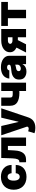

<svg xmlns="http://www.w3.org/2000/svg" viewBox="1693 -2286 797 4223"><g transform="rotate(-90 2091.5 -174.5)"><path d="M312.5 -552.6Q372.5 -552.6 421 -535.9Q469.5 -519.2 503.6 -488.6Q537.6 -458.1 556.3 -414.8Q574.9 -371.4 575.3 -318.2H393.5Q389.6 -361.2 369.1 -383.7Q348.7 -406.2 315.3 -406.2Q296.2 -406.2 280.4 -397.9Q264.6 -389.6 253.4 -373Q242.2 -356.5 236.2 -331.5Q230.1 -306.5 230.1 -272.7Q230.1 -239.3 236.2 -214.1Q242.2 -188.9 253.4 -172.4Q264.6 -155.9 280.4 -147.5Q296.2 -139.2 315.3 -139.2Q347.7 -139.2 369 -161.8Q390.3 -184.3 393.5 -227.3H575.3Q574.2 -168.7 554 -124.3Q533.7 -79.9 498.8 -50.1Q463.8 -20.2 416.2 -5.1Q368.6 9.9 312.5 9.9Q246.1 9.9 193.5 -10.5Q141 -30.9 104.6 -67.8Q68.2 -104.8 49 -156.6Q29.8 -208.5 29.8 -271.3Q29.8 -334.2 49 -386Q68.2 -437.9 104.6 -474.8Q141 -511.7 193.5 -532.1Q246.1 -552.6 312.5 -552.6Z M650.6 -147.7Q682.5 -147.7 699.8 -185.4Q717 -223 720.2 -304L728.7 -545.5H1177.6V0H992.9V-399.1H902L893.5 -251.4Q889.9 -181.8 873.8 -133.7Q857.6 -85.6 831.1 -55.9Q804.7 -26.3 769.4 -13.1Q734 0 691.8 0H634.9L633.5 -147.7Z M1431.8 -545.5 1519.9 -167.6H1525.6L1615.1 -545.5H1821L1622.2 45.5Q1611.2 79.2 1592.7 108.3Q1574.2 137.4 1546.3 158.7Q1518.5 180 1480.1 192.3Q1441.8 204.5 1390.6 204.5Q1321.4 204.5 1272.7 185.4L1315.3 46.2Q1331.3 51.8 1345.5 55Q1359.7 58.2 1371.8 58.2Q1387.8 58.2 1398.4 52.6Q1409.1 46.9 1414.8 34.1L1419 24.1L1227.3 -545.5Z M1876.4 -352.3V-545.5H2058.2V-352.3Q2058.2 -327.4 2065.7 -314.6Q2069.6 -308.2 2076.5 -304Q2083.5 -299.7 2094.8 -297.2Q2106.2 -294.7 2122.3 -293.7Q2138.5 -292.6 2160.5 -292.6Q2171.2 -292.6 2181.5 -293.5Q2191.8 -294.4 2201.7 -296.2V-545.5H2384.9V0H2201.7V-149.9Q2189.3 -148.1 2179 -147.2Q2168.7 -146.3 2160.5 -146.3Q2026.6 -146.3 1951.3 -193.9Q1876.4 -241.1 1876.4 -352.3Z M2479.8 -247.2Q2507.5 -283.7 2551.5 -301.8Q2595.5 -320 2653.4 -323.9Q2687.9 -326.3 2712 -330.1Q2736.2 -333.8 2751.1 -338.8Q2779.8 -348.4 2779.8 -372.2V-373.6Q2779.8 -394.9 2763.5 -406.2Q2747.2 -417.6 2721.6 -417.6Q2693.5 -417.6 2676 -405.5Q2658.4 -393.5 2654.8 -367.9H2474.4Q2478 -417.6 2506.4 -459.9Q2520.6 -480.8 2541.2 -498Q2561.8 -515.3 2589 -527.3Q2616.1 -539.4 2650 -546Q2683.9 -552.6 2724.4 -552.6Q2783 -552.6 2829.5 -538.7Q2876.1 -524.9 2908.6 -500.7Q2941.1 -476.6 2958.5 -443.9Q2975.9 -411.2 2975.9 -373.6V0H2792.6V-76.7H2788.4Q2763.5 -30.9 2723.7 -11.2Q2683.9 8.5 2630.7 8.5Q2552.6 8.5 2502.8 -30.5Q2453.1 -69.6 2453.1 -150.6Q2453.1 -210.6 2479.8 -247.2ZM2637.8 -161.9Q2637.8 -139.2 2653.8 -127.1Q2669.7 -115.1 2694.6 -115.1Q2727.6 -115.1 2754.6 -135.7Q2781.2 -155.9 2781.2 -193.2V-238.6Q2766.3 -232.6 2747 -227.6Q2727.6 -222.7 2703.1 -218.8Q2669 -213.8 2653.4 -198.3Q2637.8 -182.9 2637.8 -161.9Z M3048.3 0 3155.9 -210.9Q3105.5 -234.4 3079.5 -270.6Q3053.6 -306.8 3054 -355.1Q3053.6 -396.3 3071.6 -431.1Q3089.5 -465.9 3122.9 -491.3Q3156.2 -516.7 3203.7 -531.1Q3251.1 -545.5 3309.7 -545.5H3565.3V0H3383.5V-180.4H3320.7L3228.7 0ZM3238.6 -348Q3237.9 -329.9 3256.4 -314.3Q3275.2 -298.3 3313.9 -298.3H3383.5V-399.1H3309.7Q3273.4 -399.1 3255.3 -382.1Q3237.9 -365.8 3238.6 -348Z M4160.5 -545.5V-399.1H3987.2V0H3802.6V-399.1H3632.1V-545.5Z"/></g></svg>

Font: Inter P Black
Style: Regular
Weight: 900
Designer: Rasmus Andersson
Foundry: rsms
Version: Version 3.018;git-588b23468